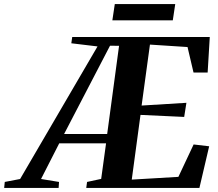

<svg xmlns="http://www.w3.org/2000/svg" viewBox="-116 -925 1072 945"><path d="M-95.5 0 -92.5 -29.5 -17 -44 364 -696.5 235 -712 239.5 -743H916.5L906 -568H836.5L807 -693.5L622 -705.5L581 -405.5L801.5 -419L790.5 -349.5L575.5 -359.5L532.5 -41L762 -54.5L837 -214L913.5 -205L865.5 0H308.5L312.5 -29.5L382 -44.5L406 -219.5H175.5L86 -44L174.5 -29.5L172.5 0ZM199.5 -265.5H411.5L470 -699.5L425.5 -700ZM449 -905H746.5L734.5 -825H437Z"/></svg>

Font: Merriweather 96pt
Style: Bold Italic
Weight: 700
Italic angle: -7.8°
Version: Version 2.101